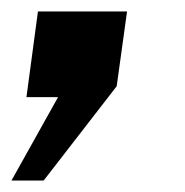

<svg xmlns="http://www.w3.org/2000/svg" viewBox="-38 -169 322 334"><path d="M38 145 165 -19 183 -149H28L8 0H63L-18 145Z"/></svg>

Font: Cheyenne Sans
Style: Bold Italic
Weight: 700
Italic angle: -8.13011°
Designer: The Public Sans project authors (U.S. Web Design System), Libre Franklin designed by Pablo Impallari and Rodrigo Fuenzal
Foundry: The Cheyenne Sans Project Authors
Version: Version 2.007